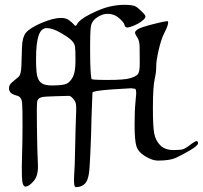

<svg xmlns="http://www.w3.org/2000/svg" viewBox="-20 -668 846 801"><path d="M361.8 -178.2Q360.4 -99.6 356.9 -28.8Q354 39.6 350.6 58.1Q345.7 86.9 335 97.7Q319.8 112.8 296.9 112.8Q286.1 112.8 289.3 63.7Q292.5 14.6 292.7 -19Q293 -52.7 294.9 -116Q296.9 -179.2 297.9 -208.7Q298.8 -238.3 291.5 -248Q276.9 -268.1 267.8 -268.1Q258.8 -268.1 213.4 -266.6Q168 -265.1 159.2 -263.7Q136.2 -259.8 134.8 -241.2Q132.8 -221.7 134 -144.5Q135.3 -67.4 135.7 -46.9Q136.2 -26.4 138.2 19.5Q140.1 65.4 120.1 87.9Q100.1 110.4 86.4 110.4Q72.8 110.4 71.5 70.3Q70.3 30.3 72 -20Q73.7 -70.3 74 -141.1Q74.2 -211.9 72.3 -237.8Q70.3 -263.7 51.8 -268.6Q33.2 -273.4 25.4 -280.5Q17.6 -287.6 17.6 -299.8Q17.6 -314 30.3 -324.7L56.6 -346.7Q68.4 -356.4 69.3 -394.8Q70.3 -433.1 71.8 -472.7Q73.2 -512.7 87.9 -531.2Q104.5 -551.3 151.9 -571.8Q202.6 -593.3 233.4 -593.3Q254.9 -593.3 267.6 -584Q282.7 -572.8 288.6 -565.4Q295.9 -555.7 300.3 -564.9Q310.1 -585.9 357.4 -609.6Q404.8 -633.3 437.5 -640.6Q470.2 -647.9 497.6 -647.9Q527.3 -647.9 541.5 -643.1Q553.7 -639.2 582 -608.9Q592.3 -597.7 579.6 -586.4Q556.2 -565.4 522 -555.2Q502.9 -549.3 500 -562.5Q497.6 -574.2 477.1 -592.3Q456.5 -610.4 428.2 -610.4Q407.7 -610.4 385.7 -595.9Q363.8 -581.5 359.6 -560.5Q355.5 -539.6 356 -450Q356.4 -360.4 361.8 -338.4Q362.8 -334.5 430.2 -334.5Q497.6 -334.5 521.5 -341.3Q545.4 -348.1 554.4 -357.7Q563.5 -367.2 563 -405.3L562.5 -471.2Q562.5 -498.5 552.2 -512.7Q542.5 -527.3 543.5 -533.2Q544.4 -539.1 555.7 -546.4Q566.9 -553.7 616.5 -566.7Q666 -579.6 679.2 -579.6Q683.1 -579.6 680.4 -566.7Q677.7 -553.7 665 -529.3Q652.3 -504.9 641.8 -458.7Q631.3 -412.6 631.8 -391.1Q632.3 -369.6 625.2 -337.6Q618.2 -305.7 617.9 -222.9Q617.7 -140.1 623.5 -110.6Q629.4 -81.1 648.9 -61.5Q668.5 -42 704.1 -42Q731.9 -42 742.9 -45.2Q753.9 -48.3 780 -68.6Q806.2 -88.9 806.2 -70.3Q806.2 -60.5 772.5 -40.8Q738.8 -21 713.6 -9.5Q688.5 2 638.2 2Q615.7 2 585.7 -16.1Q555.7 -34.2 548.6 -59.8Q541.5 -85.4 541.5 -146Q541.5 -206.5 544.9 -239Q548.3 -271.5 548.3 -278.3Q548.3 -285.2 547.4 -290.5Q546.4 -297.4 541.5 -297.9Q532.2 -298.8 526.4 -299.8Q525.4 -300.3 446.3 -294.9Q366.2 -289.1 365.7 -281.7Q362.3 -205.6 361.8 -178.2ZM294.9 -414.6Q294.9 -461.4 293 -473.9Q291 -486.3 279.5 -498.5Q268.1 -510.7 233.6 -530.8Q199.2 -550.8 175.3 -550.8Q151.4 -550.8 140.9 -519.3Q130.4 -487.8 130.4 -421.9Q130.4 -370.6 135.3 -350.6Q140.1 -330.6 153.6 -321Q167 -311.5 196.3 -311.5Q244.1 -311.5 258.8 -319.1Q273.4 -326.7 284.2 -347.2Q294.9 -367.7 294.9 -414.6Z"/></svg>

Font: Eadui
Style: Medium
Weight: 500
Designer: Peter S. Baker
Version: Version 1.1